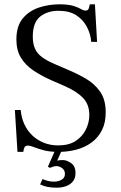

<svg xmlns="http://www.w3.org/2000/svg" viewBox="-20 -692 559 890"><path d="M252 12Q210 12 182.5 4.5Q155 -3 137.5 -10Q120 -17 109 -17Q97 -17 93 -8Q89 1 88 12H61L49 -182H76Q79 -147 92.5 -117Q106 -87 129 -65Q152 -43 182.5 -30.5Q213 -18 250 -18Q299 -18 330.5 -38.5Q362 -59 378 -91.5Q394 -124 394 -159Q394 -208 364.5 -238.5Q335 -269 278 -294L218 -320Q171 -341 134.5 -365.5Q98 -390 77 -424.5Q56 -459 56 -509Q56 -571 85.5 -606.5Q115 -642 160.5 -657Q206 -672 255 -672Q296 -672 319 -665Q342 -658 354.5 -650.5Q367 -643 377 -643Q388 -643 391.5 -653Q395 -663 396 -672H420L430 -498H403Q400 -534 383 -567Q366 -600 334 -621Q302 -642 251 -642Q200 -642 166 -615Q132 -588 132 -522Q132 -490 142 -467Q152 -444 175 -427Q198 -410 236 -394L294 -369Q337 -351 377 -328Q417 -305 443.5 -268Q470 -231 470 -171Q470 -123 452.5 -88.5Q435 -54 404.5 -31.5Q374 -9 334.5 1.5Q295 12 252 12ZM244 178Q216 178 198.5 174Q181 170 166 163L177 138Q186 142 200 146Q214 150 230 150Q251 150 266 141Q281 132 281 114Q281 97 268 87.5Q255 78 242 78Q233 78 225 81Q217 84 212 86L202 81L238 -1H269L245 53Q251 51 257 50.5Q263 50 272 50Q289 50 309.5 64Q330 78 330 110Q330 135 317 150Q304 165 284.5 171.5Q265 178 244 178Z"/></svg>

Font: Frank Ruhl Libre Light
Style: Regular
Weight: 300
Designer: Yanek Iontef
Foundry: Fontef
Version: Version 6.003;gftools[0.9.30]